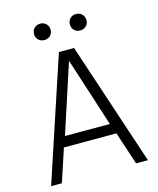

<svg xmlns="http://www.w3.org/2000/svg" viewBox="-128 -972 872 1061"><g transform="rotate(-15 307.5 -441.5)"><path d="M516.9 0 454.9 -188.2H154.4L92.3 0H30.8L264.1 -704.6H350.8L584.6 0ZM305.6 -643.6 176.4 -247.7H433.3ZM156.9 -835.4Q156.9 -856.4 170.5 -869.7Q184.1 -883.1 205.1 -883.1Q224.6 -883.1 238.2 -869.7Q251.8 -856.4 251.8 -835.4Q251.8 -815.4 238.2 -802.3Q224.6 -789.2 205.1 -789.2Q184.1 -789.2 170.5 -802.3Q156.9 -815.4 156.9 -835.4ZM362.1 -835.4Q362.1 -856.4 375.4 -869.7Q388.7 -883.1 408.7 -883.1Q429.7 -883.1 443.3 -869.7Q456.9 -856.4 456.9 -835.4Q456.9 -815.4 443.3 -802.3Q429.7 -789.2 408.7 -789.2Q388.7 -789.2 375.4 -802.3Q362.1 -815.4 362.1 -835.4Z"/></g></svg>

Font: Fira Code Fixed Light
Style: Regular
Weight: 300
Monospace: yes
Designer: Carrois Corporate, Edenspiekermann AG, Nikita Prokopov
Foundry: Carrois Corporate, Edenspiekermann AG, Nikita Prokopov
Version: Version 5.002